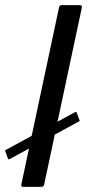

<svg xmlns="http://www.w3.org/2000/svg" viewBox="-25 -728 341 748"><path d="M58 -9 205 -699Q206 -708 216 -708H285Q295 -708 294 -699L147 -9Q145 0 135 0H66Q56 0 58 -9ZM12 -108Q9 -107 8 -107.5Q7 -108 7 -108L-5 -140Q-6 -142 -2 -144L269 -292Q271 -293 273 -291L285 -259Q287 -257 283 -255Z"/></svg>

Font: Glory Medium
Style: Italic
Weight: 500
Italic angle: -12°
Version: Version 1.011